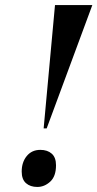

<svg xmlns="http://www.w3.org/2000/svg" viewBox="-20 -734 386 761"><path d="M153 -225 198 -714H346L165 -225ZM128 7Q100 7 83 -8Q66 -23 66 -54Q66 -91 86 -115.5Q106 -140 140 -140Q168 -140 185 -125Q202 -110 202 -79Q202 -35 179 -14Q156 7 128 7Z"/></svg>

Font: Noto Serif Display ExtraCondensed
Style: Bold Italic
Weight: 700
Width: 2
Italic angle: -12°
Designer: Monotype Design Team
Foundry: Monotype Imaging Inc.
Version: Version 2.009